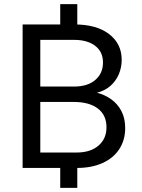

<svg xmlns="http://www.w3.org/2000/svg" viewBox="-20 -817 690 934"><path d="M273 -680V-797H356V-680ZM273 97V-20H356V97ZM452 -366Q490 -356 521 -334Q552 -312 570.5 -277Q589 -242 589 -194Q589 -136 560.5 -92Q532 -48 479 -24Q426 0 354 0H90V-698H343Q450 -698 511 -651Q572 -604 572 -526Q572 -489 558 -456Q544 -423 517.5 -399.5Q491 -376 452 -366ZM341 -623H176V-396H341Q406 -396 443.5 -428Q481 -460 481 -513Q481 -565 443 -594Q405 -623 341 -623ZM176 -75H352Q420 -75 459 -108.5Q498 -142 498 -198Q498 -257 456 -289Q414 -321 340 -321H176Z"/></svg>

Font: Azeret Mono Light
Style: Regular
Weight: 300
Designer: Martin Vácha
Foundry: Displaay
Version: Version 1.002